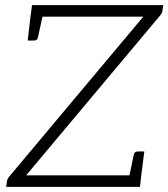

<svg xmlns="http://www.w3.org/2000/svg" viewBox="-20 -729 657 749"><path d="M4 0 7 -20Q8 -31 15 -39L539 -664H99L105 -709H617L614 -690Q613 -678 605 -669L82 -45H531L526 0ZM482 -30 502 -126Q503 -132 507 -135Q511 -138 517 -138H543L531 -45ZM149 -679 128 -583Q127 -577 123 -574Q119 -571 114 -571H88L99 -664Z"/></svg>

Font: Aleo Light
Style: Italic
Weight: 300
Italic angle: -7°
Designer: Alessio Laiso
Foundry: Alessio Laiso
Version: Version 2.001;gftools[0.9.29]